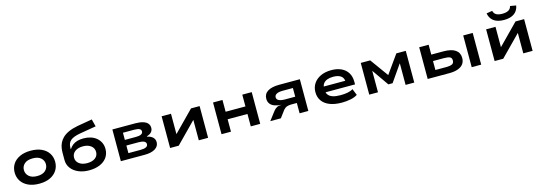

<svg xmlns="http://www.w3.org/2000/svg" viewBox="18 -1834 8254 2929"><g transform="rotate(-15 4145.5 -370.0)"><path d="M393 10Q292 10 220 -24Q148 -58 110 -117Q72 -176 72 -251Q72 -327 110 -385.5Q148 -444 220 -477.5Q292 -511 393 -511Q494 -511 565.5 -477.5Q637 -444 674.5 -385.5Q712 -327 712 -251Q712 -176 674.5 -117Q637 -58 565.5 -24Q494 10 393 10ZM392 -111Q477 -111 521.5 -151.5Q566 -192 566 -252Q566 -311 522 -350.5Q478 -390 393 -390Q307 -390 262.5 -350.5Q218 -311 218 -252Q218 -192 263 -151.5Q308 -111 392 -111Z M1181 10Q1086 10 1012.5 -22Q939 -54 897.5 -110.5Q856 -167 856 -238V-350Q856 -387 862 -427Q868 -467 886.5 -506.5Q905 -546 940.5 -581.5Q976 -617 1034.5 -644.5Q1093 -672 1180 -689L1418 -730L1448 -613L1188 -569Q1082 -550 1036.5 -510.5Q991 -471 991 -396V-375H994Q1016 -410 1047 -434.5Q1078 -459 1121.5 -471.5Q1165 -484 1219 -484Q1281 -484 1333 -467.5Q1385 -451 1423 -419Q1461 -387 1482.5 -342.5Q1504 -298 1504 -242Q1504 -165 1463.5 -108Q1423 -51 1350 -20.5Q1277 10 1181 10ZM1181 -104Q1260 -104 1307 -139Q1354 -174 1354 -235Q1354 -295 1306.5 -332Q1259 -369 1180 -369Q1101 -369 1053.5 -332.5Q1006 -296 1006 -235Q1006 -177 1053.5 -140.5Q1101 -104 1181 -104Z M1682 0V-501H2045Q2115 -501 2164 -486Q2213 -471 2237.5 -442.5Q2262 -414 2262 -372Q2262 -334 2237.5 -306Q2213 -278 2163 -264L2166 -258Q2208 -249 2234 -232Q2260 -215 2272.5 -192Q2285 -169 2285 -140Q2285 -75 2224.5 -37.5Q2164 0 2059 0ZM1825 -89H2017Q2074 -89 2104 -103.5Q2134 -118 2134 -149Q2134 -180 2103.5 -194.5Q2073 -209 2018 -209H1825ZM1825 -298H2000Q2055 -298 2083 -312.5Q2111 -327 2111 -356Q2111 -385 2083.5 -398Q2056 -411 2000 -411H1825Z M2460 0V-501H2608V-161H2590L2924 -501H3060V0H2913V-341H2931L2596 0Z M3272 0V-501H3421V-315H3734V-501H3883V0H3734V-196H3421V0Z M4042 0 4144 -134Q4168 -165 4196.5 -180.5Q4225 -196 4266 -196H4274L4269 -197Q4213 -200 4168 -215.5Q4123 -231 4097 -263.5Q4071 -296 4071 -344Q4071 -421 4134.5 -461Q4198 -501 4318 -501H4643V0H4505V-163H4419Q4378 -163 4348 -152.5Q4318 -142 4294 -114L4209 0ZM4346 -262H4506V-399H4346Q4282 -399 4248.5 -381Q4215 -363 4215 -330Q4215 -295 4249 -278.5Q4283 -262 4346 -262Z M5172 10Q5061 10 4982 -21Q4903 -52 4862 -110Q4821 -168 4821 -248Q4821 -324 4859.5 -383Q4898 -442 4970 -476.5Q5042 -511 5142 -511Q5231 -511 5297.5 -480Q5364 -449 5400 -390.5Q5436 -332 5436 -249V-207H4937V-299H5330L5308 -277Q5307 -344 5264 -375Q5221 -406 5143 -406Q5088 -406 5048 -391Q5008 -376 4986 -345.5Q4964 -315 4964 -269V-254Q4964 -204 4986.5 -171Q5009 -138 5057.5 -121.5Q5106 -105 5183 -105Q5242 -105 5293 -114.5Q5344 -124 5379 -147L5420 -46Q5378 -17 5311.5 -3.5Q5245 10 5172 10Z M5605 0V-501H5754L5962 -213L6167 -501H6316V0H6179V-338H6176L5994 -76H5927L5744 -338H5743V0Z M6528 0V-501H6677V-345H6869Q6994 -345 7057 -301Q7120 -257 7120 -174Q7120 -118 7091.5 -79.5Q7063 -41 7007 -20.5Q6951 0 6870 0ZM6677 -102H6847Q6912 -102 6942 -117.5Q6972 -133 6972 -175Q6972 -216 6941.5 -229.5Q6911 -243 6847 -243H6677ZM7223 0V-501H7373V0Z M7585 0V-501H7733V-161H7715L8049 -501H8185V0H8038V-341H8056L7721 0ZM7888 -568Q7824 -568 7775.5 -585.5Q7727 -603 7696 -640Q7665 -677 7655 -734L7747 -749Q7757 -706 7791.5 -686Q7826 -666 7887 -666Q7946 -666 7982.5 -685.5Q8019 -705 8029 -750L8122 -734Q8113 -680 8083.5 -643Q8054 -606 8005 -587Q7956 -568 7888 -568Z"/></g></svg>

Font: Nunito Sans 7pt Expanded
Style: Bold
Weight: 700
Width: 7
Designer: Vernon Adams
Foundry: Vernon Adams
Version: Version 3.101;gftools[0.9.27]